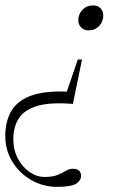

<svg xmlns="http://www.w3.org/2000/svg" viewBox="-37 -452 477 727"><path d="M299 -337Q281 -337 270.2 -348Q259.5 -359 259.5 -375.5Q259.5 -398.5 275.2 -415Q291 -431.5 315 -431.5Q333 -431.5 343.5 -420.8Q354 -410 354 -393.5Q354 -370.5 338.5 -353.8Q323 -337 299 -337ZM179 255.5Q126.5 255.5 81.8 230Q37 204.5 10 160.8Q-17 117 -17 62.5Q-17 10.5 4 -28.5Q25 -67.5 76 -88Q127 -108.5 216 -105L257.5 -226.5H273.5L239 -58.5Q154 -65.5 104.8 -51Q55.5 -36.5 34.5 -4.2Q13.5 28 13.5 75Q13.5 116 30.5 148.2Q47.5 180.5 74.8 199.2Q102 218 132 218Q163.5 218 181.5 210.2Q199.5 202.5 212.2 194.8Q225 187 240 187Q255 187 262.5 194.5Q270 202 270 213.5Q270 231 252 243.2Q234 255.5 179 255.5Z"/></svg>

Font: Newsreader Text Light
Style: Italic
Weight: 300
Italic angle: -17°
Designer: Hugues Gentile
Foundry: Production Type
Version: Version 1.001